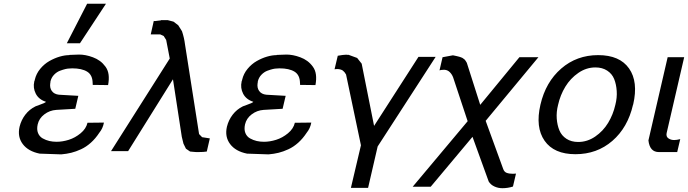

<svg xmlns="http://www.w3.org/2000/svg" viewBox="-20 -805 3655 1020"><path d="M348.1 -512.2V-513.2Q356.4 -513.2 374.5 -514.2Q392.6 -515.1 400.9 -515.1Q417 -515.1 435.1 -511.7Q453.1 -508.3 473.6 -500.7Q494.1 -493.2 510.7 -481Q527.3 -468.8 540.5 -450.7Q553.7 -432.6 556.9 -408.4Q560.1 -384.3 554.2 -353L472.2 -354Q472.7 -355.5 472.7 -357.2Q472.7 -358.9 472.4 -360.8Q472.2 -362.8 472.2 -363.8Q471.7 -406.7 443.1 -424.3Q414.6 -441.9 363.8 -441.9Q351.1 -441.9 346.2 -440.9Q339.4 -440.9 327.6 -438.2Q315.9 -435.5 298.8 -429.2Q281.7 -422.9 267.3 -408Q252.9 -393.1 248 -372.1V-368.2L247.1 -363.8Q243.2 -338.4 255.4 -321.5Q267.6 -304.7 293 -301.8L396 -295.9L379.9 -227.1L278.8 -221.2Q243.7 -218.8 215.6 -197.5Q187.5 -176.3 180.2 -144Q174.3 -117.7 181.9 -98.6Q189.5 -79.6 206.8 -69.8Q224.1 -60.1 242.4 -55.9Q260.7 -51.8 280.8 -51.8Q312 -51.8 345.5 -62.3Q378.9 -72.8 408.2 -96.9Q437.5 -121.1 444.8 -152.8L532.2 -153.8Q526.4 -122.6 507.8 -100.1Q487.3 -68.8 462.4 -46.6Q437.5 -24.4 410.4 -12Q383.3 0.5 358.4 6.6Q333.5 12.7 305.2 15.1L190.9 11.2Q129.9 -1 100.8 -39.8Q71.8 -78.6 84 -131.8Q92.8 -167.5 114.5 -195.8Q136.2 -224.1 168.9 -240.2Q173.8 -242.2 188.2 -247.3Q202.6 -252.4 212.4 -256.6Q222.2 -260.7 224.1 -264.2Q186 -276.4 170.2 -307.1Q154.3 -337.9 162.1 -372.1Q162.1 -375 164.1 -377L165 -381.8Q172.4 -413.6 193.8 -439.5Q215.3 -465.3 242.4 -480.7Q269.5 -496.1 297.1 -504.2Q324.7 -512.2 348.1 -512.2ZM543 -785.2 404.8 -575.2H335L442.9 -785.2Z M835 -696.8V-698.2H870.6L901.9 -689.9L926.8 -670.9L946.8 -639.2Q958.5 -604.5 962.9 -568.8L1037.6 -92.8L1053.7 -76.2L1094.7 -69.8L1078.6 0Q1062.5 2.9 1032.7 2.9H1022Q1020 2.9 1016.4 2.4Q1012.7 2 1010.7 2L989.7 0L967.8 -15.1L954.6 -42L945.8 -78.1L898.9 -383.8L660.6 -2H569.8L881.8 -494.1L862.8 -592.8L849.6 -613.8L831.5 -622.1H780.8L796.9 -693.8Q797.9 -693.8 799.8 -693.4Q801.8 -692.9 802.7 -692.9Q806.2 -692.9 817.6 -694.8Q829.1 -696.8 835 -696.8Z M1449.7 -512.2V-513.2Q1458 -513.2 1476.1 -514.2Q1494.1 -515.1 1502.4 -515.1Q1518.6 -515.1 1536.6 -511.7Q1554.7 -508.3 1575.2 -500.7Q1595.7 -493.2 1612.3 -481Q1628.9 -468.8 1642.1 -450.7Q1655.3 -432.6 1658.4 -408.4Q1661.6 -384.3 1655.8 -353L1573.7 -354Q1574.2 -355.5 1574.2 -357.2Q1574.2 -358.9 1574 -360.8Q1573.7 -362.8 1573.7 -363.8Q1573.2 -406.7 1544.7 -424.3Q1516.1 -441.9 1465.3 -441.9Q1452.6 -441.9 1447.8 -440.9Q1440.9 -440.9 1429.2 -438.2Q1417.5 -435.5 1400.4 -429.2Q1383.3 -422.9 1368.9 -408Q1354.5 -393.1 1349.6 -372.1V-368.2L1348.6 -363.8Q1344.7 -338.4 1356.9 -321.5Q1369.1 -304.7 1394.5 -301.8L1497.6 -295.9L1481.4 -227.1L1380.4 -221.2Q1345.2 -218.8 1317.1 -197.5Q1289.1 -176.3 1281.7 -144Q1275.9 -117.7 1283.4 -98.6Q1291 -79.6 1308.3 -69.8Q1325.7 -60.1 1344 -55.9Q1362.3 -51.8 1382.3 -51.8Q1413.6 -51.8 1447 -62.3Q1480.5 -72.8 1509.8 -96.9Q1539.1 -121.1 1546.4 -152.8L1633.8 -153.8Q1627.9 -122.6 1609.4 -100.1Q1588.9 -68.8 1564 -46.6Q1539.1 -24.4 1512 -12Q1484.9 0.5 1460 6.6Q1435.1 12.7 1406.7 15.1L1292.5 11.2Q1231.4 -1 1202.4 -39.8Q1173.3 -78.6 1185.5 -131.8Q1194.3 -167.5 1216.1 -195.8Q1237.8 -224.1 1270.5 -240.2Q1275.4 -242.2 1289.8 -247.3Q1304.2 -252.4 1314 -256.6Q1323.7 -260.7 1325.7 -264.2Q1287.6 -276.4 1271.7 -307.1Q1255.9 -337.9 1263.7 -372.1Q1263.7 -375 1265.6 -377L1266.6 -381.8Q1273.9 -413.6 1295.4 -439.5Q1316.9 -465.3 1344 -480.7Q1371.1 -496.1 1398.7 -504.2Q1426.3 -512.2 1449.7 -512.2Z M1829.1 -513.2 1830.6 -514.2 1877.4 -497.1 1901.4 -466.8 1967.3 -136.2 2203.1 -502.9H2294.4L1986.3 -26.9L1935.5 192.9H1844.2L1897.5 -33.2L1818.4 -409.2Q1810.5 -423.3 1801.5 -429.9Q1792.5 -436.5 1776.4 -438H1767.6Q1765.6 -438 1762.2 -437.5Q1758.8 -437 1757.3 -437L1774.4 -508.8Q1804.2 -514.2 1816.4 -514.2H1823.2Q1826.2 -513.2 1829.1 -513.2Z M2331.1 -501 2386.2 -511.2Q2388.2 -510.7 2396.7 -509Q2405.3 -507.3 2407 -506.8Q2408.7 -506.3 2415.8 -504.6Q2422.9 -502.9 2424.3 -502.2Q2425.8 -501.5 2431.4 -499.5Q2437 -497.6 2438.7 -495.8Q2440.4 -494.1 2444.6 -491.5Q2448.7 -488.8 2450.7 -485.8Q2452.6 -482.9 2455.3 -479.2Q2458 -475.6 2460 -471.2L2531.2 -248L2739.3 -501H2840.3L2560.1 -163.1L2653.3 92.8Q2658.7 108.4 2671.9 113.3Q2685.1 118.2 2705.1 118.2Q2716.3 118.2 2721.2 117.2L2705.1 186Q2677.7 194.8 2648.9 194.8Q2626 194.8 2606.2 185.5Q2586.4 176.3 2576.2 159.2L2490.2 -78.1L2268.1 187H2172.4L2464.4 -161.1L2387.2 -394Q2381.3 -409.7 2370.1 -421.1Q2358.9 -432.6 2343.3 -434.1H2335Q2322.8 -434.1 2314.9 -431.2Z M3249 -248Q3258.8 -286.1 3256.3 -321.8Q3253.9 -357.4 3242.7 -385.3Q3231.4 -413.1 3205.6 -429.9Q3179.7 -446.8 3143.1 -446.8Q3094.7 -446.8 3052.5 -417.7Q3010.3 -388.7 2983.4 -344.5Q2956.5 -300.3 2944.8 -248Q2935.1 -210.4 2937.7 -175Q2940.4 -139.6 2951.9 -112.1Q2963.4 -84.5 2989.3 -67.6Q3015.1 -50.8 3051.8 -50.8Q3100.1 -50.8 3142.1 -79.6Q3184.1 -108.4 3210.7 -152.3Q3237.3 -196.3 3249 -248ZM3343.8 -250 3342.8 -248Q3314.9 -127.4 3233.2 -56.6Q3151.4 14.2 3037.1 14.2Q2922.9 14.2 2873 -57.4Q2823.2 -128.9 2851.1 -249Q2878.9 -369.1 2961.4 -440.7Q3043.9 -512.2 3157.7 -512.2Q3272 -512.2 3321.8 -441.4Q3371.6 -370.6 3343.8 -250Z M3424.8 -59.1 3526.9 -501H3614.7L3521.5 -98.1Q3517.6 -79.1 3530.8 -70.1Q3543.9 -61 3561.5 -61Q3574.2 -61 3593.8 -65.9L3577.6 2.9H3480.5Q3431.6 2.9 3424.8 -59.1Z"/></svg>

Font: Perun
Style: Italic
Weight: 400
Italic angle: -12°
Foundry: Stefan Peev, Context Ltd
Version: Version 001.000